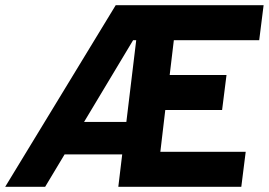

<svg xmlns="http://www.w3.org/2000/svg" viewBox="-40 -720 1036 740"><path d="M-20 0 406 -700H976L959 -565H630L614 -431H833L816 -296H597L578 -135H907L890 0H416L431 -125H209L134 0ZM284 -250H447L485 -565H473Z"/></svg>

Font: Haskoy ExtraBold
Style: Italic
Weight: 800
Designer: Ertekin Erdin
Foundry: Ertekin Erdin
Version: Version 2.000; ttfautohint (v1.8.4.7-5d5b)